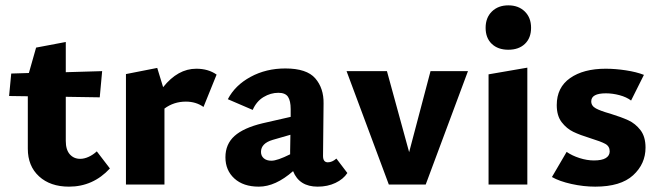

<svg xmlns="http://www.w3.org/2000/svg" viewBox="-20 -690 2464 718"><path d="M391 -60Q328 8 238 8Q168 8 126 -30.5Q84 -69 84 -134V-330L14 -331L22 -415L88 -417L115 -512L226 -533V-420L362 -424L353 -326L226 -328V-163Q226 -130 241 -113Q256 -96 280 -96Q295 -96 311.5 -103.5Q328 -111 342 -124Z M790 -411 741 -290Q713 -310 675 -310Q630 -310 595 -284V0H451V-413L568 -436L590 -364Q645 -433 714 -433Q759 -433 790 -411Z M1279 -43Q1264 -20 1234.5 -6Q1205 8 1168 8Q1099 8 1076 -50Q1010 8 948 8Q890 8 856.5 -22.5Q823 -53 823 -102Q823 -151 857 -181.5Q891 -212 962 -229L1067 -253V-282Q1067 -313 1057 -328Q1047 -343 1021 -343Q992 -343 965.5 -327Q939 -311 925 -279L832 -319Q859 -371 917 -402.5Q975 -434 1047 -434Q1127 -434 1159 -397Q1191 -360 1190 -303L1188 -107Q1188 -83 1206 -83Q1222 -83 1238 -97ZM1065 -113V-126L1066 -186L1000 -167Q956 -154 956 -122Q956 -107 966.5 -98Q977 -89 995 -89Q1017 -89 1065 -113Z M1730 -424 1572 0H1434L1276 -424H1427L1510 -121L1590 -424Z M1807 -412 1952 -437V0H1807ZM1796 -586Q1796 -624 1819.5 -647Q1843 -670 1881 -670Q1919 -670 1942.5 -647Q1966 -624 1966 -586Q1966 -548 1943 -526Q1920 -504 1881 -504Q1842 -504 1819 -526Q1796 -548 1796 -586Z M2044 -28 2099 -122Q2119 -108 2147 -99Q2175 -90 2201 -90Q2231 -90 2245.5 -99Q2260 -108 2260 -124Q2260 -143 2243.5 -152Q2227 -161 2188 -173Q2149 -185 2124 -197Q2099 -209 2080.5 -233Q2062 -257 2062 -297Q2062 -363 2112 -398Q2162 -433 2245 -433Q2281 -433 2320.5 -427Q2360 -421 2388 -410L2340 -314Q2323 -327 2297 -334Q2271 -341 2246 -341Q2191 -341 2191 -311Q2191 -294 2208.5 -284.5Q2226 -275 2262 -265Q2304 -252 2330 -240Q2356 -228 2375 -203.5Q2394 -179 2394 -138Q2394 -77 2347.5 -34.5Q2301 8 2206 8Q2162 8 2117 -2Q2072 -12 2044 -28Z"/></svg>

Font: Ysabeau Ultrabold
Style: Regular
Weight: 800
Designer: Christian Thalmann (Catharsis Fonts)
Version: Version 0.003